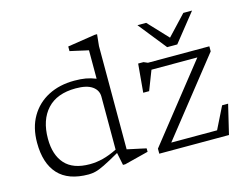

<svg xmlns="http://www.w3.org/2000/svg" viewBox="-102 -908 1393 1083"><g transform="rotate(-15 595.0 -366.0)"><path d="M491.5 8 476.5 -65.5Q418 -32 384.5 -15.8Q351 0.5 330.5 5.2Q310 10 291.5 10Q172.5 10 114 -53.8Q55.5 -117.5 55.5 -237.5Q55.5 -326 92.8 -389.8Q130 -453.5 196 -487.8Q262 -522 348.5 -522Q386.5 -522 415 -517Q443.5 -512 473.5 -500V-666Q467.5 -667 447 -671.8Q426.5 -676.5 403.2 -681.8Q380 -687 366 -690V-717L527.5 -742H541L534 -674.5V-71.5Q540 -70 562.8 -65.2Q585.5 -60.5 609.8 -55.2Q634 -50 644.5 -47.5V-27.5L505 8ZM473.5 -395.5Q473.5 -432.5 441.8 -455.2Q410 -478 345 -478Q235 -478 177.8 -415.5Q120.5 -353 120.5 -244Q120.5 -149 167.8 -96.5Q215 -44 312.5 -44Q350.5 -44 389.2 -53.8Q428 -63.5 473.5 -86ZM705.5 0V-29.5L1053.5 -469H785.5L741.5 -355.5H707L722 -522H753L776.5 -512H1135V-482.5L787 -43H1054.5L1118.5 -172H1153.5L1112.5 0ZM1093 -732 963 -569H904L774 -732H825L933.5 -616.5L1042 -732Z"/></g></svg>

Font: Newsreader Caption Light
Style: Regular
Weight: 300
Designer: Hugues Gentile
Foundry: Production Type
Version: Version 1.001